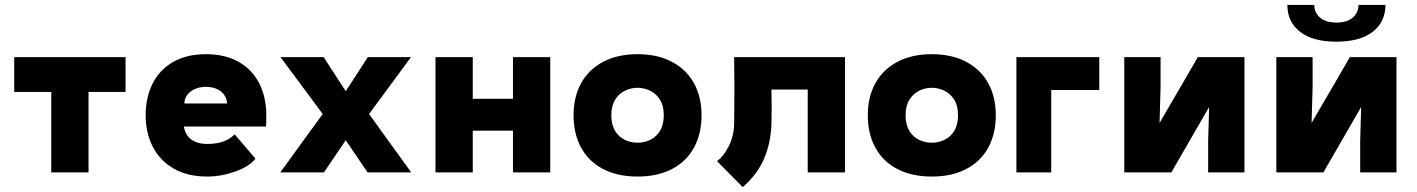

<svg xmlns="http://www.w3.org/2000/svg" viewBox="-20 -703 5780 783"><path d="M189 0V-328H38V-470H492V-328H341V0Z M825 17Q744 17 687.5 -16Q631 -49 602.5 -105.5Q574 -162 574 -233Q574 -305 602 -361.5Q630 -418 685.5 -450Q741 -482 820 -482Q899 -482 954.5 -450Q1010 -418 1038 -361.5Q1066 -305 1066 -233Q1066 -204 1065 -187H730Q733 -165 745 -149Q757 -133 777 -124.5Q797 -116 825 -116Q862 -116 889.5 -125.5Q917 -135 937 -155L1022 -56Q997 -24 939.5 -3.5Q882 17 825 17ZM820 -349Q796 -349 776 -340.5Q756 -332 744 -316.5Q732 -301 732 -281H906Q905 -301 894 -316.5Q883 -332 863.5 -340.5Q844 -349 820 -349Z M1296 -238 1124 -470H1300L1390 -331L1480 -470H1656L1485 -238L1657 0H1479L1390 -131L1301 0H1123Z M2224 0H2072V-170H1908V0H1756V-470H1908V-300H2072V-470H2224Z M2473 -233Q2473 -195 2488 -170Q2503 -145 2527.5 -133Q2552 -121 2580 -121Q2608 -121 2632.5 -133Q2657 -145 2672 -170Q2687 -195 2687 -233Q2687 -272 2671 -297Q2655 -322 2630.5 -333.5Q2606 -345 2580 -345Q2554 -345 2529.5 -333.5Q2505 -322 2489 -297Q2473 -272 2473 -233ZM2319 -233Q2319 -307 2349.5 -363Q2380 -419 2439 -450.5Q2498 -482 2580 -482Q2662 -482 2721 -450.5Q2780 -419 2810.5 -363Q2841 -307 2841 -233Q2841 -158 2810.5 -101.5Q2780 -45 2721 -14Q2662 17 2580 17Q2498 17 2439 -14Q2380 -45 2349.5 -101.5Q2319 -158 2319 -233Z M3126 -200Q3124 -121 3096 -56Q3068 9 3009 60L2904 -46Q2930 -64 2951.5 -106Q2973 -148 2974 -200Q2976 -335 2974 -470H3426V0H3274V-338H3126Q3128 -261 3126 -200Z M3673 -233Q3673 -195 3688 -170Q3703 -145 3727.5 -133Q3752 -121 3780 -121Q3808 -121 3832.5 -133Q3857 -145 3872 -170Q3887 -195 3887 -233Q3887 -272 3871 -297Q3855 -322 3830.5 -333.5Q3806 -345 3780 -345Q3754 -345 3729.5 -333.5Q3705 -322 3689 -297Q3673 -272 3673 -233ZM3519 -233Q3519 -307 3549.5 -363Q3580 -419 3639 -450.5Q3698 -482 3780 -482Q3862 -482 3921 -450.5Q3980 -419 4010.5 -363Q4041 -307 4041 -233Q4041 -158 4010.5 -101.5Q3980 -45 3921 -14Q3862 17 3780 17Q3698 17 3639 -14Q3580 -45 3549.5 -101.5Q3519 -158 3519 -233Z M4125 0V-470H4463V-336H4267V0Z M5055 0H4907V-130L4913 -334L4997 -416L4757 0H4565V-470H4713V-350L4707 -136L4623 -54L4865 -470H5055Z M5675 0H5527V-130L5533 -334L5617 -416L5377 0H5185V-470H5333V-350L5327 -136L5243 -54L5485 -470H5675ZM5230 -683H5340Q5340 -651 5363.5 -631Q5387 -611 5430 -611Q5473 -611 5496.5 -631Q5520 -651 5520 -683H5630Q5630 -613.6 5578 -573.3Q5526 -533 5430 -533Q5334 -533 5282 -573.3Q5230 -613.6 5230 -683Z"/></svg>

Font: Kreadon
Style: Regular
Weight: 400
Designer: kohakuno
Foundry: StudioGnu
Version: Version 1.000;Glyphs 3.1.2 (3151)